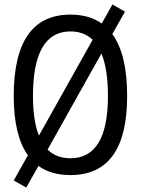

<svg xmlns="http://www.w3.org/2000/svg" viewBox="-20 -768 626 853"><path d="M96.7 65.4 41 33.7 104 -78.1Q41 -166 41 -341.8Q41 -703.1 293 -703.1Q376.5 -703.1 432.1 -663.6L479.5 -748L535.2 -716.3L479 -616.7Q544.9 -526.4 544.9 -341.8Q544.9 9.8 293 9.8Q207 9.8 150.9 -30.8ZM293 -64.9Q459.5 -64.9 459.5 -341.8Q459.5 -460.9 430.7 -530.3L191.4 -103.5Q230.5 -64.9 293 -64.9ZM152.8 -165.5 391.6 -591.3Q353 -628.4 293 -628.4Q126.5 -628.4 126.5 -341.8Q126.5 -231.9 152.8 -165.5Z"/></svg>

Font: Cascadia Mono SemiLight
Style: Regular
Weight: 350
Monospace: yes
Designer: Aaron Bell
Foundry: Saja Typeworks
Version: Version 2404.023; ttfautohint (v1.8.4)